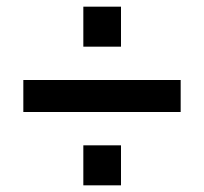

<svg xmlns="http://www.w3.org/2000/svg" viewBox="-20 -638 612 576"><path d="M50 -302H522V-398H50ZM230 -82H343V-202H230ZM230 -498H343V-618H230Z"/></svg>

Font: Finlandica Medium
Style: Regular
Weight: 500
Designer: Niklas Ekholm, Juho Hiilivirta, Jaakko Suomalainen
Foundry: Helsinki Type Studio
Version: Version 2.000;Glyphs 3.2 (3202)